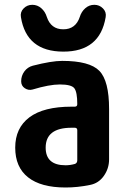

<svg xmlns="http://www.w3.org/2000/svg" viewBox="-20 -790 540 819"><path d="M309.6 -106.4V-234.4Q309.6 -245.1 298.8 -245.1H285.2Q174.8 -245.1 174.8 -160.2Q174.8 -85 259.8 -85Q279.3 -85 299.8 -90.8Q309.6 -94.7 309.6 -106.4ZM245.1 -530.3Q362.3 -530.3 403.8 -487.8Q445.3 -445.3 445.3 -325.2V-110.4Q445.3 -71.3 422.9 -39.6Q400.4 -7.8 363.3 -1Q310.5 9.8 259.8 9.8Q154.3 9.8 99.6 -33.7Q44.9 -77.1 44.9 -160.2Q44.9 -244.1 105.5 -289.6Q166 -335 285.2 -335H298.8Q309.6 -335 309.6 -345.7Q309.6 -396.5 297.4 -413.1Q285.2 -429.7 235.4 -429.7Q190.4 -429.7 119.1 -408.2Q101.6 -403.3 85.9 -413.6Q70.3 -423.8 70.3 -443.4Q70.3 -466.8 84 -485.4Q97.7 -503.9 120.1 -509.8Q200.2 -530.3 245.1 -530.3ZM320.3 -717.8Q327.1 -740.2 343.8 -754.9Q360.4 -769.5 382.3 -769.5Q404.3 -769.5 419.4 -753.9Q434.6 -738.3 430.7 -716.8Q406.2 -569.3 249.5 -569.8Q92.8 -570.3 69.3 -716.8Q65.4 -738.3 80.6 -753.9Q95.7 -769.5 117.7 -769.5Q139.6 -769.5 156.2 -754.9Q172.9 -740.2 179.7 -717.8Q197.3 -665 250 -665Q302.7 -665 320.3 -717.8Z"/></svg>

Font: Rounded-X Mgen+ 1mn bold
Style: Bold
Weight: 700
Designer: [Source Han Sans]
Ryoko NISHIZUKA  (kana & ideographs); Paul D. Hunt (Latin, Greek & Cyrillic); Wenlong ZHANG  (bopomofo
Version: Version 1.059.20150602